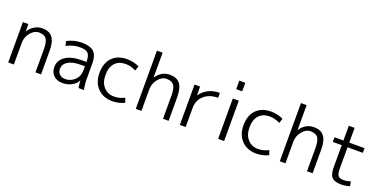

<svg xmlns="http://www.w3.org/2000/svg" viewBox="-18 -1532 4594 2324"><g transform="rotate(20 2279.0 -370.0)"><path d="M75 -520H145L146 -427H148Q178 -475 224.5 -502.5Q271 -530 325 -530Q413 -530 455.5 -475.5Q498 -421 498 -303V0H426V-297Q426 -394 398 -431.5Q370 -469 302 -469Q244 -469 196 -411.5Q148 -354 148 -278V0H75Z M833 -530Q942 -530 989 -485Q1036 -440 1036 -337V-140Q1036 -69 1051 0H981Q973 -39 971 -92H969Q942 -44 891 -17Q840 10 776 10Q704 10 661 -30.5Q618 -71 618 -140Q618 -227 694 -278.5Q770 -330 910 -330H963V-335Q963 -411 934.5 -440.5Q906 -470 833 -470Q739 -470 658 -424L645 -483Q731 -530 833 -530ZM690 -143Q690 -98 718 -72.5Q746 -47 793 -47Q862 -47 912.5 -96.5Q963 -146 963 -218V-274H910Q805 -274 747.5 -238.5Q690 -203 690 -143Z M1419 -469Q1331 -469 1282 -414.5Q1233 -360 1233 -260Q1233 -164 1284.5 -107Q1336 -50 1419 -50Q1489 -50 1553 -84L1573 -25Q1498 10 1416 10Q1300 10 1228 -63.5Q1156 -137 1156 -260Q1156 -387 1225 -458.5Q1294 -530 1416 -530Q1498 -530 1573 -495L1553 -434Q1486 -469 1419 -469Z M1718 -750H1791V-431H1793Q1859 -530 1968 -530Q2056 -530 2098.5 -475.5Q2141 -421 2141 -303V0H2069V-297Q2069 -394 2041 -431.5Q2013 -469 1945 -469Q1885 -469 1838 -410.5Q1791 -352 1791 -278V0H1718Z M2286 -520H2357L2359 -409H2361Q2449 -530 2609 -530V-467Q2498 -467 2429.5 -406Q2361 -345 2361 -248V0H2286Z M2779 -640V-750H2856V-640ZM2779 0V-520H2856V0Z M3274 -469Q3186 -469 3137 -414.5Q3088 -360 3088 -260Q3088 -164 3139.5 -107Q3191 -50 3274 -50Q3344 -50 3408 -84L3428 -25Q3353 10 3271 10Q3155 10 3083 -63.5Q3011 -137 3011 -260Q3011 -387 3080 -458.5Q3149 -530 3271 -530Q3353 -530 3428 -495L3408 -434Q3341 -469 3274 -469Z M3573 -750H3646V-431H3648Q3714 -530 3823 -530Q3911 -530 3953.5 -475.5Q3996 -421 3996 -303V0H3924V-297Q3924 -394 3896 -431.5Q3868 -469 3800 -469Q3740 -469 3693 -410.5Q3646 -352 3646 -278V0H3573Z M4286 -690V-500H4483V-440H4286V-167Q4286 -97 4305 -73.5Q4324 -50 4376 -50Q4422 -50 4464 -67L4476 -8Q4425 10 4366 10Q4281 10 4246 -26.5Q4211 -63 4211 -153V-440H4096V-500H4211V-690Z"/></g></svg>

Font: M PLUS 1p
Style: Regular
Weight: 400
Version: Version 1.062